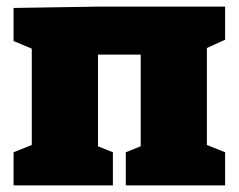

<svg xmlns="http://www.w3.org/2000/svg" viewBox="-20 -560 721 580"><path d="M660 -540V-440L605 -415V-122L660 -100V0H360V-100L405 -118V-395H276V-118L321 -100V0H21V-100L76 -122V-413L21 -436V-536L276 -540Z"/></svg>

Font: Bitter Pro Black
Style: Regular
Weight: 900
Designer: Sol Matas, and Bitter project Authors
Foundry: Sol Matas
Version: Version 1.010